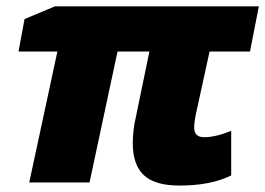

<svg xmlns="http://www.w3.org/2000/svg" viewBox="-20 -573 833 603"><path d="M706.1 -22Q641.6 9.8 543.9 9.8Q466.8 9.8 431.9 -22.7Q397 -55.2 397 -123Q397 -165 407.2 -208L449.2 -411.1H349.1L261.2 0H71.8L160.2 -411.1H38.1L57.1 -513.2L152.8 -553.2H793L765.1 -411.1H638.2L596.2 -219.2Q589.8 -189.9 589.8 -171.9Q589.8 -142.1 621.1 -142.1Q657.2 -142.1 706.1 -162.1Z"/></svg>

Font: Open Sans Extrabold
Style: Italic
Weight: 800
Italic angle: -12°
Foundry: Ascender Corporation
Version: Version 1.10